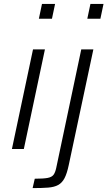

<svg xmlns="http://www.w3.org/2000/svg" viewBox="-20 -763 550 983"><path d="M179 -667 195 -743H262L246 -667ZM41 0 149 -510H210L102 0ZM427 -667 443 -743H510L494 -667ZM147 200 158 152Q202 152 223.5 148Q245 144 254 132Q263 120 268 96L396 -510H458L332 82Q323 125 310.5 149Q298 173 278 184Q258 195 226.5 197.5Q195 200 147 200Z"/></svg>

Font: Saira Light
Style: Italic
Weight: 300
Italic angle: -12°
Designer: Hector Gatti with collaboration of the Omnibus-Type team
Foundry: Omnibus-Type
Version: Version 1.100; ttfautohint (v1.8.3)